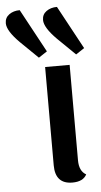

<svg xmlns="http://www.w3.org/2000/svg" viewBox="-149 -808 450 858"><g transform="rotate(-5 75.5 -379.0)"><path d="M-27 -773 78 -579 40 -554 -39 -631Q-94 -686 -94 -720Q-94 -745 -74.5 -759Q-55 -773 -27 -773ZM140 -773 245 -579 207 -554 128 -631Q73 -686 73 -720Q73 -745 92.5 -759Q112 -773 140 -773ZM174 -82Q174 -33 205 -16Q189 15 141 15Q64 15 64 -69V-510H174Z"/></g></svg>

Font: Sansita
Style: Regular
Weight: 400
Designer: Pablo Cosgaya
Foundry: Omnibus-Type
Version: Version 1.006;hotconv 1.0.109;makeotfexe 2.5.65596